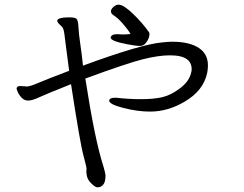

<svg xmlns="http://www.w3.org/2000/svg" viewBox="-20 -761 1040 819"><path d="M477 -344Q528 -338 582 -338Q636 -338 672.5 -346.5Q709 -355 748 -384.5Q787 -414 795 -450L797 -458Q804 -525 705 -525Q656 -525 588.5 -508Q521 -491 344 -426Q385 -161 421 -52Q429 -24 430 -14.5Q431 -5 427.5 11.5Q424 28 408 36Q403 38 395 38Q387 38 370.5 22.5Q354 7 350.5 -11Q347 -29 349 -36.5Q351 -44 336.5 -95.5Q322 -147 283 -402Q175 -359 146 -345.5Q117 -332 100.5 -332Q84 -332 72.5 -344Q61 -356 55.5 -369Q50 -382 51 -385Q53 -394 65 -394L83 -393L94 -392Q108 -392 145 -408Q182 -424 275 -459Q269 -503 263.5 -546.5Q258 -590 254.5 -617Q251 -644 241 -650Q223 -666 224 -673Q227 -687 275 -687Q298 -687 305.5 -681.5Q313 -676 314.5 -646.5Q316 -617 322.5 -573Q329 -529 334 -481Q581 -572 671 -580Q696 -583 715 -583Q792 -583 832.5 -553.5Q873 -524 866 -465L864 -451Q848 -374 767 -327Q696 -285 620 -285Q566 -285 504.5 -301Q443 -317 446 -333Q448 -344 469 -344ZM485 -615 503 -614Q519 -614 537 -616Q525 -636 504 -660Q483 -684 467 -694Q451 -704 453.5 -715.5Q456 -727 470 -736Q476 -741 486 -741Q507 -741 547.5 -702Q588 -663 616 -623Q619 -618 616.5 -606Q614 -594 603.5 -579.5Q593 -565 577 -565Q561 -565 524 -572Q449 -586 452 -602L453 -605Q459 -615 477 -615Z"/></svg>

Font: LXGW Bright GB
Style: Italic
Weight: 400
Italic angle: -12°
Designer: Christian Thalmann (Catharsis Fonts)
Foundry: LXGW / Christian Thalmann (Catharsis Fonts) / Fontworks Inc.
Version: Version 5.510